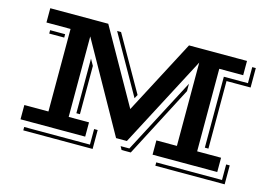

<svg xmlns="http://www.w3.org/2000/svg" viewBox="-88 -785 1443 1015"><g transform="rotate(15 633.0 -277.5)"><path d="M73.2 -78.1H205.1V-529.8H73.2V-607.9H390.6L619.6 -202.6L832.5 -607.9H1149.9V-529.8H1019V-78.1H1149.9V0H795.9V-78.1H908.2V-534.2L646 -34.7H586.9L315.9 -518.6V-78.1H427.2V0H73.2ZM1053.2 -495.6H1185.1V-583.5H1204.6V-477.1H1072.8V-107.4H1053.2ZM445.8 -583H467.3L637.7 -284.2L626.5 -263.7ZM102.5 -495.6H184.6V-477.1H102.5ZM668.9 0 884.8 -412.1V-371.6L681.6 18.6H631.3L621.1 0ZM350.1 -406.2 369.6 -371.6V-107.4H350.1ZM1185.1 34.2V-50.8H1204.6V52.7H825.2V34.2ZM462.4 34.2V-50.8H481.9V52.7H102.5V34.2Z"/></g></svg>

Font: Vast Shadow
Style: Regular
Weight: 400
Designer: Nicole Fally
Foundry: Nicole Fally
Version: Version 1.002